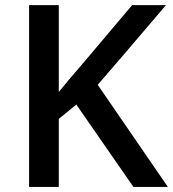

<svg xmlns="http://www.w3.org/2000/svg" viewBox="-20 -734 679 754"><path d="M639.2 0H503.9L279.8 -323.2L210.9 -267.1V0H94.2V-713.9H210.9V-373Q258.8 -431.6 306.2 -485.8L499 -713.9H631.8Q444.8 -494.1 363.8 -400.9Z"/></svg>

Font: f1_52653          
Style: Regular
Weight: 600
Foundry: Ascender Corporation
Version: Version 1.10